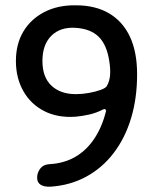

<svg xmlns="http://www.w3.org/2000/svg" viewBox="-20 -630 587 724"><path d="M497 -350Q497 -260 474.5 -185Q452 -110 409 -53.5Q366 3 305.5 36Q245 69 170 74Q146 75 133 66.5Q120 58 120 40Q120 21 132 5.5Q144 -10 167 -11Q221 -14 263 -38Q305 -62 334.5 -105.5Q364 -149 379 -208Q381 -215 377.5 -217.5Q374 -220 368 -217Q343 -204 316 -198Q289 -192 266 -190Q198 -185 147 -211Q96 -237 68 -286.5Q40 -336 40 -400Q40 -464 68 -511Q96 -558 147 -584.5Q198 -611 266 -610Q340 -610 391.5 -579.5Q443 -549 470 -491.5Q497 -434 497 -350ZM392 -400Q383 -460 353 -490.5Q323 -521 266 -525Q208 -529 174 -495.5Q140 -462 140 -400Q140 -339 174 -307Q208 -275 266 -275Q290 -275 315 -279.5Q340 -284 359.5 -291Q379 -298 383 -306Q393 -323 395 -346Q397 -369 392 -400Z"/></svg>

Font: Winky Sans
Style: Regular
Weight: 400
Designer: Simon Atzbach
Foundry: typofactur
Version: Version 1.205